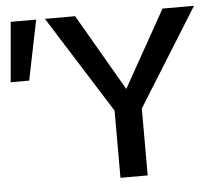

<svg xmlns="http://www.w3.org/2000/svg" viewBox="-62 -712 872 766"><g transform="rotate(-5 374.0 -329.0)"><path d="M8 -658H110L61 -418H-13ZM499 -268V0H390V-269L145 -658H266L444 -351L616 -658H742Z"/></g></svg>

Font: Ysabeau Infant Semibold
Style: Regular
Weight: 600
Designer: Christian Thalmann (Catharsis Fonts)
Version: Version 0.003